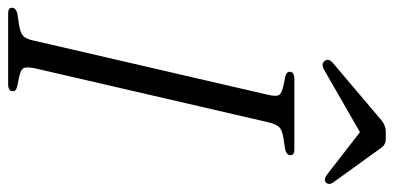

<svg xmlns="http://www.w3.org/2000/svg" viewBox="-310 -716 990 483"><g transform="rotate(90 185.5 -475.0)"><path d="M-22 0Q-36 0 -36 -10Q-36 -21 -16 -24L4 -27Q26 -30 34.5 -37.5Q43 -45 47 -66L183 -654Q188 -675 183 -682Q178 -689 158 -693L138 -697Q125 -700 125 -708Q125 -720 143 -720H321Q335 -720 335 -710Q335 -699 315 -696L295 -693Q273 -690 265 -682.5Q257 -675 252 -654L116 -66Q112 -45 116.5 -38Q121 -31 141 -27L161 -23Q174 -20 174 -12Q174 0 156 0ZM122 -796Q106 -786 98 -796Q90 -806 103 -817L247 -939Q261 -950 275 -950H294Q308 -950 316 -939L404 -817Q410 -808 405 -801Q398 -792 384 -802L277 -885Z"/></g></svg>

Font: Instrument Serif
Style: Italic
Weight: 400
Italic angle: -13°
Designer: Rodrigo Fuenzalida
Foundry: fragTYPE
Version: Version 1.000; ttfautohint (v1.8.4.7-5d5b);gftools[0.9.27]